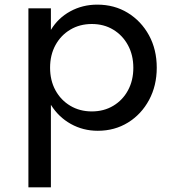

<svg xmlns="http://www.w3.org/2000/svg" viewBox="-20 -548 761 828"><path d="M102.5 260H199.5V-96Q232.5 -43 285.5 -13.5Q338.5 16 401.5 16Q474.5 16 532 -19.5Q589.5 -55 622.8 -116.8Q656 -178.5 656 -256Q656 -334.5 622.5 -395.8Q589 -457 531.2 -492.5Q473.5 -528 399.5 -528Q336 -528 283.2 -499.2Q230.5 -470.5 199.5 -419V-512H102.5ZM376 -67.5Q324 -67.5 283.2 -91.8Q242.5 -116 219.2 -158.5Q196 -201 196 -256Q196 -311 219.2 -353.5Q242.5 -396 283.2 -420.2Q324 -444.5 376 -444.5Q428 -444.5 468.2 -420.2Q508.5 -396 531.8 -353.2Q555 -310.5 555 -255.5Q555 -201 532 -158.5Q509 -116 468.5 -91.8Q428 -67.5 376 -67.5Z"/></svg>

Font: Spartan Medium
Style: Regular
Weight: 500
Designer: Matt Bailey, Mirko Velimirovic
Foundry: Matt Bailey
Version: Version 1.003; ttfautohint (v1.8.3)